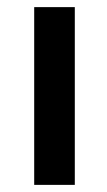

<svg xmlns="http://www.w3.org/2000/svg" viewBox="-20 -519 301 539"><path d="M76 0V-499H190V0Z"/></svg>

Font: TitilliumText22L Rg
Style: Bold
Weight: 700
Designer: Campivisivi
Foundry: Campivisivi
Version: 1.000